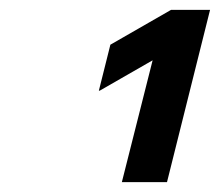

<svg xmlns="http://www.w3.org/2000/svg" viewBox="-20 -870 447 390"><path d="M227.5 -500 290 -747.5 182.5 -685.8H180.8L204.2 -779.2L327.5 -850H406.7L319.2 -500Z"/></svg>

Font: Funnel Sans
Style: Bold Italic
Weight: 700
Italic angle: -14.036°
Designer: NORD ID, Kristian Moeller
Foundry: Dicotype
Version: Version 1.000